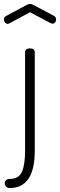

<svg xmlns="http://www.w3.org/2000/svg" viewBox="-61 -717 304 972"><path d="M-41 -619Q-41 -630 -30 -636L74 -692Q82 -697 91 -697Q100 -697 108 -692L212 -637Q223 -631 223 -617Q223 -609 217.5 -603Q212 -597 204 -597L195 -600L91 -655L-13 -599Q-14 -599 -17 -597.5Q-20 -596 -21 -596Q-29 -596 -35 -602.5Q-41 -609 -41 -619ZM-14 189Q34 189 50 153Q66 117 66 46V-452Q66 -472 90 -472Q115 -472 115 -452V46Q115 235 -12 235Q-23 235 -30 228Q-37 221 -37 211Q-37 201 -30.5 195Q-24 189 -14 189Z"/></svg>

Font: Terminal Dosis
Style: Light
Weight: 300
Designer: EdgarTolentino, PabloImpallari, IginoMarini
Foundry: EdgarTolentino, PabloImpallari, IginoMarini
Version: Version 1.006